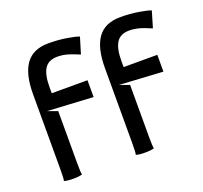

<svg xmlns="http://www.w3.org/2000/svg" viewBox="-109 -731 909 858"><g transform="rotate(-20 346.0 -301.5)"><path d="M401.9 -58.1V-415Q401.9 -509.8 436.3 -557.4Q470.7 -605 543.9 -605Q590.3 -605 631.3 -598.1Q672.4 -591.3 687 -585L664.1 -507.8Q662.6 -508.3 653.6 -512Q644.5 -515.6 642.3 -516.6Q640.1 -517.6 632.1 -520.8Q624 -523.9 620.6 -524.9Q617.2 -525.9 610.1 -528.1Q603 -530.3 598.1 -531Q593.3 -531.7 586.7 -533Q580.1 -534.2 573.7 -534.7Q567.4 -535.2 561 -535.2Q518.6 -535.2 500.2 -506.6Q481.9 -478 481.9 -419.9V-390.1H642.1V-310.1Q607.4 -312 538.3 -316.2Q469.2 -320.3 434.6 -322.3L481.9 -305.2V-58.1Q481.9 -11.7 484.9 -2.9Q470.2 2 441.9 2Q413.6 2 398.9 -2.9Q401.9 -11.7 401.9 -58.1ZM60.1 -58.1V-415Q60.1 -509.8 94.5 -557.4Q128.9 -605 202.1 -605Q248.5 -605 289.6 -598.1Q330.6 -591.3 345.2 -585L321.8 -507.8Q320.3 -508.3 310.1 -512.7Q299.8 -517.1 297.6 -517.8Q295.4 -518.6 286.1 -522Q276.9 -525.4 273.2 -526.4Q269.5 -527.3 261.2 -529.8Q252.9 -532.2 247.3 -533Q241.7 -533.7 234.1 -534.4Q226.6 -535.2 219.2 -535.2Q176.8 -535.2 158.4 -506.6Q140.1 -478 140.1 -419.9V-390.1H310.1V-310.1Q275.4 -312 201.2 -316.2Q127 -320.3 92.3 -322.3L140.1 -305.2V-58.1Q140.1 -11.7 143.1 -2.9Q128.4 2 100.1 2Q71.8 2 57.1 -2.9Q60.1 -11.7 60.1 -58.1Z"/></g></svg>

Font: Nikodecs
Style: Medium
Weight: 500
Version: Version 0.29